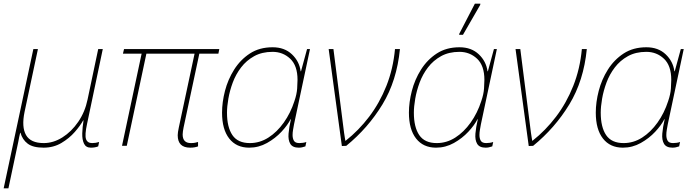

<svg xmlns="http://www.w3.org/2000/svg" viewBox="-37 -796 3814 1048"><path d="M-17 232 145 -528H170L97 -185Q80 -103 105 -59Q130 -15 202 -15Q254 -15 303.5 -46Q353 -77 390 -131Q427 -185 441 -253L499 -528H524L438 -119Q425 -59 432.5 -37Q440 -15 466 -15Q486 -15 504 -21L499 3Q482 10 459 10Q432 10 421.5 -12Q411 -34 412 -68Q413 -102 419 -139H417Q402 -111 371.5 -76Q341 -41 298 -15.5Q255 10 201 10Q143 10 114 -12Q85 -34 75 -71H73Q70 -59 67.5 -47Q65 -35 63 -23L9 232Z M1001 10Q933 10 933 -58Q933 -72 939 -100L1025 -503H762L655 0H629L736 -503H634L640 -528H1160L1155 -503H1051L965 -100Q963 -89 961.5 -79.5Q960 -70 960 -62Q960 -15 1005 -15Q1019 -15 1028 -17Q1037 -19 1044 -21V3Q1036 6 1025.5 8Q1015 10 1001 10Z M1323 10Q1253 10 1214 -40Q1175 -90 1175 -181Q1175 -238 1191 -300Q1207 -362 1241 -416Q1275 -470 1327 -504Q1379 -538 1451 -538Q1516 -538 1556.5 -499.5Q1597 -461 1604 -407H1606L1639 -528H1655L1568 -118Q1565 -102 1562.5 -87Q1560 -72 1560 -59Q1560 -40 1567.5 -27.5Q1575 -15 1597 -15Q1606 -15 1616.5 -16.5Q1627 -18 1635 -21L1630 3Q1611 10 1594 10Q1560 10 1547.5 -11Q1535 -32 1538 -67Q1541 -102 1551 -145H1549Q1533 -113 1499.5 -77Q1466 -41 1420.5 -15.5Q1375 10 1323 10ZM1327 -15Q1381 -15 1428 -45Q1475 -75 1512 -127Q1549 -179 1570 -244Q1583 -282 1585 -313Q1587 -344 1587 -360Q1587 -438 1547 -475.5Q1507 -513 1451 -513Q1393 -513 1350.5 -489.5Q1308 -466 1279 -428Q1250 -390 1233.5 -345.5Q1217 -301 1209.5 -257.5Q1202 -214 1202 -181Q1202 -102 1231.5 -58.5Q1261 -15 1327 -15Z M1829 1 1757 -528H1783L1841 -72Q1843 -56 1845 -46Q1847 -36 1848 -28H1850Q1921 -84 1978 -159Q2035 -234 2072 -327Q2109 -420 2119 -528H2146Q2129 -355 2050.5 -226Q1972 -97 1853 0Z M2343 10Q2273 10 2234 -40Q2195 -90 2195 -181Q2195 -238 2211 -300Q2227 -362 2261 -416Q2295 -470 2347 -504Q2399 -538 2471 -538Q2536 -538 2576.5 -499.5Q2617 -461 2624 -407H2626L2659 -528H2675L2588 -118Q2585 -102 2582.5 -87Q2580 -72 2580 -59Q2580 -40 2587.5 -27.5Q2595 -15 2617 -15Q2626 -15 2636.5 -16.5Q2647 -18 2655 -21L2650 3Q2631 10 2614 10Q2580 10 2567.5 -11Q2555 -32 2558 -67Q2561 -102 2571 -145H2569Q2553 -113 2519.5 -77Q2486 -41 2440.5 -15.5Q2395 10 2343 10ZM2347 -15Q2401 -15 2448 -45Q2495 -75 2532 -127Q2569 -179 2590 -244Q2603 -282 2605 -313Q2607 -344 2607 -360Q2607 -438 2567 -475.5Q2527 -513 2471 -513Q2413 -513 2370.5 -489.5Q2328 -466 2299 -428Q2270 -390 2253.5 -345.5Q2237 -301 2229.5 -257.5Q2222 -214 2222 -181Q2222 -102 2251.5 -58.5Q2281 -15 2347 -15ZM2469 -606 2470 -612 2555 -776H2585L2584 -769L2490 -606Z M2849 1 2777 -528H2803L2861 -72Q2863 -56 2865 -46Q2867 -36 2868 -28H2870Q2941 -84 2998 -159Q3055 -234 3092 -327Q3129 -420 3139 -528H3166Q3149 -355 3070.5 -226Q2992 -97 2873 0Z M3363 10Q3293 10 3254 -40Q3215 -90 3215 -181Q3215 -238 3231 -300Q3247 -362 3281 -416Q3315 -470 3367 -504Q3419 -538 3491 -538Q3556 -538 3596.5 -499.5Q3637 -461 3644 -407H3646L3679 -528H3695L3608 -118Q3605 -102 3602.5 -87Q3600 -72 3600 -59Q3600 -40 3607.5 -27.5Q3615 -15 3637 -15Q3646 -15 3656.5 -16.5Q3667 -18 3675 -21L3670 3Q3651 10 3634 10Q3600 10 3587.5 -11Q3575 -32 3578 -67Q3581 -102 3591 -145H3589Q3573 -113 3539.5 -77Q3506 -41 3460.5 -15.5Q3415 10 3363 10ZM3367 -15Q3421 -15 3468 -45Q3515 -75 3552 -127Q3589 -179 3610 -244Q3623 -282 3625 -313Q3627 -344 3627 -360Q3627 -438 3587 -475.5Q3547 -513 3491 -513Q3433 -513 3390.5 -489.5Q3348 -466 3319 -428Q3290 -390 3273.5 -345.5Q3257 -301 3249.5 -257.5Q3242 -214 3242 -181Q3242 -102 3271.5 -58.5Q3301 -15 3367 -15Z"/></svg>

Font: Noto Sans Thin
Style: Italic
Weight: 100
Italic angle: -12°
Designer: Monotype Design Team
Foundry: Monotype Imaging Inc.
Version: Version 2.013; ttfautohint (v1.8.4.7-5d5b)